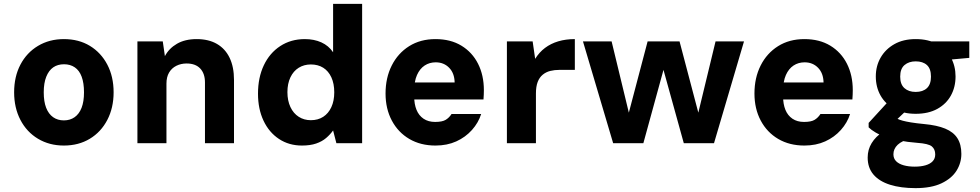

<svg xmlns="http://www.w3.org/2000/svg" viewBox="-20 -740 5062 992"><path d="M310 12Q235 12 176.5 -23Q118 -58 85.5 -120.5Q53 -183 53 -263Q53 -344 85.5 -406Q118 -468 176.5 -503Q235 -538 310 -538Q387 -538 444.5 -503Q502 -468 534.5 -406Q567 -344 567 -263Q567 -183 534.5 -120.5Q502 -58 444 -23Q386 12 310 12ZM310 -118Q342 -118 365.5 -134.5Q389 -151 401.5 -183Q414 -215 414 -263Q414 -311 402 -343.5Q390 -376 366.5 -392Q343 -408 311 -408Q278 -408 255 -392Q232 -376 219 -343.5Q206 -311 206 -263Q206 -215 218.5 -183Q231 -151 254.5 -134.5Q278 -118 310 -118Z M690 0V-526H821L832 -450Q853 -490 894.5 -514Q936 -538 996 -538Q1058 -538 1101 -513Q1144 -488 1166.5 -441Q1189 -394 1189 -327V0H1039V-314Q1039 -360 1014.5 -386Q990 -412 944 -412Q915 -412 891 -400Q867 -388 853.5 -365Q840 -342 840 -308V0Z M1540 12Q1473 12 1421.5 -22Q1370 -56 1341.5 -116.5Q1313 -177 1313 -256Q1313 -339 1343 -402.5Q1373 -466 1428 -502Q1483 -538 1555 -538Q1603 -538 1640.5 -521Q1678 -504 1701 -470V-720H1851V0H1718L1701 -66Q1686 -45 1665 -27Q1644 -9 1613.5 1.5Q1583 12 1540 12ZM1586 -119Q1623 -119 1650 -136.5Q1677 -154 1692 -186.5Q1707 -219 1707 -263Q1707 -308 1692 -340.5Q1677 -373 1650 -390Q1623 -407 1586 -407Q1551 -407 1523.5 -390Q1496 -373 1480.5 -340.5Q1465 -308 1465 -264Q1465 -220 1480.5 -187Q1496 -154 1523.5 -136.5Q1551 -119 1586 -119Z M2230 12Q2153 12 2095 -22Q2037 -56 2004.5 -117Q1972 -178 1972 -257Q1972 -338 2004 -401.5Q2036 -465 2094 -501.5Q2152 -538 2230 -538Q2308 -538 2364 -504Q2420 -470 2450 -410.5Q2480 -351 2480 -274Q2480 -264 2479.5 -251.5Q2479 -239 2478 -226H2078V-314H2329Q2328 -362 2300.5 -390Q2273 -418 2231 -418Q2199 -418 2174 -401.5Q2149 -385 2134.5 -352.5Q2120 -320 2120 -270V-241Q2120 -202 2132 -172.5Q2144 -143 2168.5 -126.5Q2193 -110 2228 -110Q2265 -110 2283 -121Q2301 -132 2313 -151H2466Q2452 -106 2418.5 -68.5Q2385 -31 2337.5 -9.5Q2290 12 2230 12Z M2599 0V-526H2732L2745 -436Q2766 -470 2796 -492.5Q2826 -515 2864.5 -526.5Q2903 -538 2950 -538V-379H2871Q2845 -379 2823 -373.5Q2801 -368 2784 -354Q2767 -340 2758 -316.5Q2749 -293 2749 -257V0Z M3148 0 2992 -526H3140L3229 -158L3326 -526H3491L3588 -158L3677 -526H3824L3669 0H3513L3408 -379L3304 0Z M4136 12Q4059 12 4001 -22Q3943 -56 3910.5 -117Q3878 -178 3878 -257Q3878 -338 3910 -401.5Q3942 -465 4000 -501.5Q4058 -538 4136 -538Q4214 -538 4270 -504Q4326 -470 4356 -410.5Q4386 -351 4386 -274Q4386 -264 4385.5 -251.5Q4385 -239 4384 -226H3984V-314H4235Q4234 -362 4206.5 -390Q4179 -418 4137 -418Q4105 -418 4080 -401.5Q4055 -385 4040.5 -352.5Q4026 -320 4026 -270V-241Q4026 -202 4038 -172.5Q4050 -143 4074.5 -126.5Q4099 -110 4134 -110Q4171 -110 4189 -121Q4207 -132 4219 -151H4372Q4358 -106 4324.5 -68.5Q4291 -31 4243.5 -9.5Q4196 12 4136 12Z M4710 232Q4634 232 4578.5 214.5Q4523 197 4493 162Q4463 127 4463 74Q4463 33 4483.5 -0.5Q4504 -34 4542 -59.5Q4580 -85 4633 -103L4689 -26Q4640 -13 4618 8Q4596 29 4596 57Q4596 79 4610 93Q4624 107 4649 114Q4674 121 4706 121Q4738 121 4762 114Q4786 107 4799 93Q4812 79 4812 58Q4812 31 4794.5 16.5Q4777 2 4719 -2Q4668 -6 4627.5 -14Q4587 -22 4556 -32.5Q4525 -43 4503 -56Q4481 -69 4468 -82V-105L4578 -225L4688 -193L4548 -60L4594 -138Q4605 -132 4616 -126.5Q4627 -121 4643.5 -116.5Q4660 -112 4687 -107.5Q4714 -103 4756 -99Q4821 -93 4863.5 -75.5Q4906 -58 4926.5 -26Q4947 6 4947 55Q4947 102 4922 142Q4897 182 4844.5 207Q4792 232 4710 232ZM4711 -152Q4647 -152 4600.5 -177.5Q4554 -203 4529.5 -246.5Q4505 -290 4505 -345Q4505 -399 4530 -442.5Q4555 -486 4601 -512Q4647 -538 4711 -538Q4777 -538 4823 -512Q4869 -486 4893 -442.5Q4917 -399 4917 -345Q4917 -290 4893 -246.5Q4869 -203 4823 -177.5Q4777 -152 4711 -152ZM4711 -265Q4748 -265 4769 -284.5Q4790 -304 4790 -344Q4790 -385 4769 -404Q4748 -423 4711 -423Q4676 -423 4653.5 -404Q4631 -385 4631 -344Q4631 -304 4653 -284.5Q4675 -265 4711 -265ZM4801 -424 4779 -526H4988V-441Z"/></svg>

Font: DM Sans 9pt Black
Style: Regular
Weight: 900
Version: Version 4.004;gftools[0.9.30]